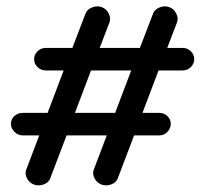

<svg xmlns="http://www.w3.org/2000/svg" viewBox="-20 -565 643 597"><path d="M475 -144H397L346 -10Q341 3 325.5 8.5Q310 14 296 9Q282 4 274.5 -9.5Q267 -23 271 -36L312 -144H187L136 -10Q131 3 115.5 8.5Q100 14 86 9Q72 4 64.5 -9.5Q57 -23 61 -36L102 -144H51Q36 -144 25 -155Q14 -166 14 -180Q14 -194 24.5 -204Q35 -214 51 -214H128L178 -346H123Q107 -346 96.5 -356.5Q86 -367 86 -381Q86 -395 96.5 -405.5Q107 -416 123 -416H205L246 -523Q251 -536 266.5 -542Q282 -548 296 -543Q310 -538 317.5 -524Q325 -510 321 -497L290 -416H415L456 -523Q461 -536 476.5 -542Q492 -548 506 -543Q520 -538 527.5 -524Q535 -510 531 -497L500 -416H548Q563 -416 573.5 -405.5Q584 -395 584 -381Q584 -367 573.5 -356.5Q563 -346 548 -346H473L423 -214H475Q490 -214 500.5 -204Q511 -194 511 -180Q511 -166 500.5 -155Q490 -144 475 -144ZM263 -346 213 -214H338L388 -346Z"/></svg>

Font: Hoogli Semibold
Style: Regular
Weight: 600
Designer: Anand Singh Naorem
Foundry: Brand New Type
Version: Version 1.00 b007